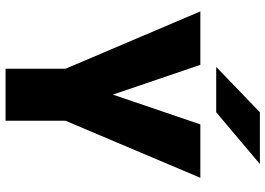

<svg xmlns="http://www.w3.org/2000/svg" viewBox="-152 -802 954 690"><g transform="rotate(90 325.0 -457.0)"><path d="M227 0V-215.5L21 -700H213L320 -385.5L427 -700H619L414 -215.5V0ZM383.5 -757H220.5L383.5 -914H569.5Z"/></g></svg>

Font: Trispace ExtraBold
Style: Regular
Weight: 800
Designer: Tyler Finck
Foundry: Etcetera Type Company
Version: Version 1.210; ttfautohint (v1.8.3)